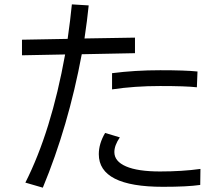

<svg xmlns="http://www.w3.org/2000/svg" viewBox="-20 -823 1040 891"><path d="M82 -566.4V-638.7L293.9 -642.6Q306.6 -731.4 313.5 -802.7L391.6 -797.9Q384.8 -729.5 372.1 -644.5L606.4 -648.4V-576.2L359.4 -571.3Q296.9 -236.3 178.7 47.9L97.7 24.4Q217.8 -212.9 282.2 -570.3ZM438.5 -107.4Q438.5 -156.2 467.8 -206.1L536.1 -185.5Q510.7 -148.4 510.7 -117.2Q510.7 -74.2 564.9 -50.8Q619.1 -27.3 722.7 -27.3Q826.2 -27.3 910.2 -39.1L909.2 35.2Q849.6 43.9 736.3 43.9Q438.5 43.9 438.5 -107.4ZM500 -408.2V-483.4Q606.4 -497.1 723.6 -497.1Q840.8 -497.1 896.5 -491.2L893.6 -418Q841.8 -423.8 723.1 -423.8Q604.5 -423.8 500 -408.2Z"/></svg>

Font: GenEi M Gothic v2 Regular
Style: Regular
Weight: 400
Version: Version 2.0